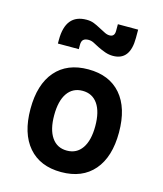

<svg xmlns="http://www.w3.org/2000/svg" viewBox="-118 -873 821 970"><g transform="rotate(15 293.0 -388.0)"><path d="M293 9.8Q182.6 9.8 122.1 -60.5Q61.5 -130.9 61.5 -258.8Q61.5 -387.2 122.1 -457.3Q182.6 -527.3 293 -527.3Q403.3 -527.3 463.9 -457.3Q524.4 -387.2 524.4 -258.8Q524.4 -130.9 463.9 -60.5Q403.3 9.8 293 9.8ZM293 -102.5Q344.2 -102.5 372.3 -143.3Q400.4 -184.1 400.4 -258.8Q400.4 -334 372.3 -374.5Q344.2 -415 293 -415Q241.7 -415 213.6 -374.5Q185.5 -334 185.5 -258.8Q185.5 -184.1 213.6 -143.3Q241.7 -102.5 293 -102.5ZM109.9 -613.3V-632.8Q109.9 -767.1 219.7 -767.1Q241.2 -767.1 257.6 -760.7Q273.9 -754.4 294.4 -743.2Q313 -733.4 325.7 -727.1Q338.4 -720.7 351.1 -720.7Q377.4 -720.7 377.4 -751V-786.1H483.4V-742.2Q483.4 -625 394 -625Q373.5 -625 353.5 -631.8Q333.5 -638.7 312 -649.4Q296.4 -657.7 283 -664.6Q269.5 -671.4 255.4 -671.4Q237.3 -671.4 228.3 -663.3Q219.2 -655.3 219.2 -635.3V-613.3Z"/></g></svg>

Font: Cascadia Mono NF SemiBold
Style: Regular
Weight: 600
Monospace: yes
Designer: Aaron Bell
Foundry: Saja Typeworks
Version: Version 2404.023; ttfautohint (v1.8.4)